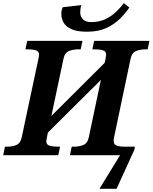

<svg xmlns="http://www.w3.org/2000/svg" viewBox="-43 -969 953 1199"><path d="M500 -771Q439 -771 404 -786.5Q369 -802 354.5 -827.5Q340 -853 340 -882Q340 -905 349 -924L465 -937Q458 -916 458 -891Q458 -866 475 -848.5Q492 -831 527 -831Q577 -831 615.5 -849.5Q654 -868 682.5 -895.5Q711 -923 730 -949L765 -922Q741 -887 706 -852Q671 -817 621 -794Q571 -771 500 -771ZM578 210 707 0H394L405 -53H418Q450 -53 477 -63.5Q504 -74 512 -114L587 -470L256 -141L252 -121Q246 -94 246 -87Q246 -65 267 -59Q288 -53 319 -53H332L321 0H-23L-12 -53H1Q33 -53 59 -63.5Q85 -74 93 -113L195 -593Q201 -620 201 -627Q201 -649 181 -655Q161 -661 129 -661H116L127 -714H472L461 -661H448Q415 -661 388 -650.5Q361 -640 353 -600L278 -245L610 -576L613 -587Q615 -596 617.5 -609.5Q620 -623 620 -627Q620 -649 599.5 -655Q579 -661 547 -661H534L545 -714H890L879 -661H866Q834 -661 807 -650.5Q780 -640 772 -600L669 -110Q662 -76 677 -64.5Q692 -53 737 -53H799L797 -36L685 210Z"/></svg>

Font: Noto Serif
Style: Bold Italic
Weight: 700
Italic angle: -12°
Designer: Monotype Design Team
Foundry: Monotype Imaging Inc.
Version: Version 2.013